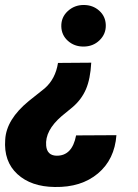

<svg xmlns="http://www.w3.org/2000/svg" viewBox="-33 -559 552 767"><path d="M331.5 -308.6Q328.1 -243.7 310.3 -202.4Q292.5 -161.1 256.3 -130.4L213.4 -95.2Q146 -37.1 151.4 22.9Q154.8 61.5 191.9 63Q255.4 64.5 271 -18.1L432.1 -19Q424.8 78.1 358.2 134Q291.5 189.9 186 188Q91.3 187 36.4 136.5Q-18.6 85.9 -12.2 -1Q-7.8 -82 82.5 -155.8L145 -205.6Q188.5 -243.2 198.7 -307.6ZM389.6 -459Q390.6 -423.3 364.7 -398.2Q338.9 -373 300.3 -373Q263.7 -373 238.3 -395.8Q212.9 -418.5 211.9 -453.1Q210.9 -489.7 237.5 -514.4Q264.2 -539.1 301.3 -539.1Q337.9 -539.1 363.3 -516.4Q388.7 -493.7 389.6 -459Z"/></svg>

Font: TypoPRO Roboto
Style: Italic
Weight: 900
Italic angle: -12°
Designer: Google
Version: Version 2.136; 2016